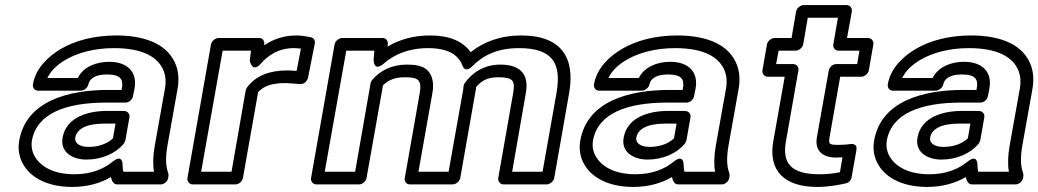

<svg xmlns="http://www.w3.org/2000/svg" viewBox="-20 -703 4099 758"><path d="M591 -128C584 -89 583 -55 588 -25H467C465 -33 464 -41 464 -51C464 -51 466 -98 425 -65C391 -37 342 -15 274 -15C183 -15 130 -52 111 -98C105 -114 103 -130 106 -148C125 -255 239 -298 400 -298H476C491 -298 503 -312 505 -323L511 -353C523 -418 484 -459 411 -459C361 -459 309 -440 287 -395H167C181 -425 208 -449 239 -467C285 -494 351 -513 430 -513C543 -513 606 -478 627 -421C634 -402 636 -379 631 -352ZM443 25H615C626 25 641 15 644 0L645 -8C646 -12 645 -16 644 -20C634 -48 633 -81 641 -128L681 -352C687 -386 685 -418 675 -445C646 -524 561 -563 439 -563C352 -563 276 -543 219 -509C172 -481 121 -435 110 -370C108 -359 115 -345 130 -345H299C310 -345 326 -355 329 -370C333 -391 354 -409 402 -409C456 -409 468 -390 461 -353L460 -348H409C249 -348 83 -304 56 -148C51 -121 54 -95 63 -72C89 -7 161 35 265 35C326 35 377 20 418 -4C421 9 426 25 443 25ZM227 -159C217 -101 268 -73 321 -73C382 -73 436 -97 468 -135C471 -139 474 -145 475 -149L491 -240C494 -255 481 -265 470 -265H401C328 -265 241 -241 227 -159ZM277 -159C283 -194 320 -215 392 -215H436L426 -157C408 -139 374 -123 330 -123C289 -123 274 -142 277 -159Z M1141 -513C1148 -513 1160 -512 1168 -511L1151 -423C1137 -424 1127 -425 1115 -425C1045 -425 991 -405 956 -359C953 -355 951 -349 950 -346L894 -25H774L859 -503H971L966 -464C966 -464 975 -413 1009 -451C1040 -486 1080 -513 1141 -513ZM1003 -553H843C832 -553 816 -543 813 -528L720 0C718 11 726 25 741 25H910C921 25 936 15 939 0L999 -339C1019 -361 1048 -375 1106 -375C1122 -375 1148 -372 1165 -371C1181 -370 1193 -383 1196 -396L1223 -532C1225 -542 1219 -553 1207 -556C1193 -559 1169 -563 1150 -563C1100 -563 1058 -548 1023 -524C1025 -539 1020 -553 1003 -553Z M1586 -448C1527 -448 1480 -424 1450 -388C1446 -384 1444 -378 1443 -374L1382 -25H1262L1347 -503H1458L1455 -467C1455 -467 1454 -417 1495 -452C1535 -487 1592 -513 1670 -513C1748 -513 1789 -487 1805 -446C1805 -446 1814 -411 1845 -442C1887 -484 1942 -513 2029 -513C2164 -513 2197 -451 2177 -336L2122 -25H2002L2056 -336C2069 -408 2036 -448 1955 -448C1890 -448 1843 -415 1814 -374C1812 -370 1811 -367 1810 -363C1809 -356 1809 -352 1809 -351L1751 -25H1632L1687 -335C1696 -383 1685 -433 1630 -444C1617 -447 1602 -448 1586 -448ZM1637 -335 1578 0C1576 11 1583 25 1598 25H1767C1778 25 1794 15 1797 0L1859 -352C1860 -355 1859 -356 1859 -358C1877 -381 1901 -398 1946 -398C2007 -398 2014 -384 2006 -336L1947 0C1945 11 1953 25 1968 25H2138C2149 25 2165 15 2168 0L2227 -336C2251 -472 2199 -563 2038 -563C1955 -563 1890 -538 1838 -497C1808 -540 1754 -563 1679 -563C1612 -563 1557 -547 1510 -519L1511 -530C1512 -543 1503 -553 1490 -553H1331C1320 -553 1304 -543 1301 -528L1208 0C1206 11 1214 25 1229 25H1398C1409 25 1424 15 1427 0L1492 -366C1510 -384 1535 -398 1577 -398C1627 -398 1647 -391 1637 -335Z M2806 -128C2799 -89 2798 -55 2803 -25H2682C2680 -33 2679 -41 2679 -51C2679 -51 2681 -98 2640 -65C2606 -37 2557 -15 2489 -15C2398 -15 2345 -52 2326 -98C2320 -114 2318 -130 2321 -148C2340 -255 2454 -298 2615 -298H2691C2706 -298 2718 -312 2720 -323L2726 -353C2738 -418 2699 -459 2626 -459C2576 -459 2524 -440 2502 -395H2382C2396 -425 2423 -449 2454 -467C2500 -494 2566 -513 2645 -513C2758 -513 2821 -478 2842 -421C2849 -402 2851 -379 2846 -352ZM2658 25H2830C2841 25 2856 15 2859 0L2860 -8C2861 -12 2860 -16 2859 -20C2849 -48 2848 -81 2856 -128L2896 -352C2902 -386 2900 -418 2890 -445C2861 -524 2776 -563 2654 -563C2567 -563 2491 -543 2434 -509C2387 -481 2336 -435 2325 -370C2323 -359 2330 -345 2345 -345H2514C2525 -345 2541 -355 2544 -370C2548 -391 2569 -409 2617 -409C2671 -409 2683 -390 2676 -353L2675 -348H2624C2464 -348 2298 -304 2271 -148C2266 -121 2269 -95 2278 -72C2304 -7 2376 35 2480 35C2541 35 2592 20 2633 -4C2636 9 2641 25 2658 25ZM2442 -159C2432 -101 2483 -73 2536 -73C2597 -73 2651 -97 2683 -135C2686 -139 2689 -145 2690 -149L2706 -240C2709 -255 2696 -265 2685 -265H2616C2543 -265 2456 -241 2442 -159ZM2492 -159C2498 -194 2535 -215 2607 -215H2651L2641 -157C2623 -139 2589 -123 2545 -123C2504 -123 2489 -142 2492 -159Z M3216 -15C3103 -15 3067 -58 3083 -146L3132 -425C3135 -440 3123 -450 3112 -450H3044L3054 -503H3121C3136 -503 3149 -517 3151 -528L3169 -633H3288L3270 -528C3267 -513 3279 -503 3290 -503H3373L3364 -450H3281C3266 -450 3254 -436 3252 -425L3205 -161C3196 -108 3227 -81 3281 -81C3290 -81 3298 -82 3306 -82L3296 -23C3270 -18 3247 -15 3216 -15ZM3207 35C3251 35 3286 28 3319 21C3330 19 3340 9 3342 -3L3361 -110C3366 -138 3342 -135 3335 -134C3323 -132 3307 -131 3289 -131C3251 -131 3251 -136 3255 -161L3297 -400H3380C3391 -400 3407 -410 3410 -425L3428 -528C3430 -539 3422 -553 3407 -553H3324L3343 -658C3345 -669 3337 -683 3322 -683H3153C3142 -683 3126 -673 3123 -658L3105 -553H3038C3027 -553 3011 -543 3008 -528L2990 -425C2988 -414 2996 -400 3011 -400H3078L3033 -146C3012 -29 3076 35 3207 35Z M3966 -128C3959 -89 3958 -55 3963 -25H3842C3840 -33 3839 -41 3839 -51C3839 -51 3841 -98 3800 -65C3766 -37 3717 -15 3649 -15C3558 -15 3505 -52 3486 -98C3480 -114 3478 -130 3481 -148C3500 -255 3614 -298 3775 -298H3851C3866 -298 3878 -312 3880 -323L3886 -353C3898 -418 3859 -459 3786 -459C3736 -459 3684 -440 3662 -395H3542C3556 -425 3583 -449 3614 -467C3660 -494 3726 -513 3805 -513C3918 -513 3981 -478 4002 -421C4009 -402 4011 -379 4006 -352ZM3818 25H3990C4001 25 4016 15 4019 0L4020 -8C4021 -12 4020 -16 4019 -20C4009 -48 4008 -81 4016 -128L4056 -352C4062 -386 4060 -418 4050 -445C4021 -524 3936 -563 3814 -563C3727 -563 3651 -543 3594 -509C3547 -481 3496 -435 3485 -370C3483 -359 3490 -345 3505 -345H3674C3685 -345 3701 -355 3704 -370C3708 -391 3729 -409 3777 -409C3831 -409 3843 -390 3836 -353L3835 -348H3784C3624 -348 3458 -304 3431 -148C3426 -121 3429 -95 3438 -72C3464 -7 3536 35 3640 35C3701 35 3752 20 3793 -4C3796 9 3801 25 3818 25ZM3602 -159C3592 -101 3643 -73 3696 -73C3757 -73 3811 -97 3843 -135C3846 -139 3849 -145 3850 -149L3866 -240C3869 -255 3856 -265 3845 -265H3776C3703 -265 3616 -241 3602 -159ZM3652 -159C3658 -194 3695 -215 3767 -215H3811L3801 -157C3783 -139 3749 -123 3705 -123C3664 -123 3649 -142 3652 -159Z"/></svg>

Font: Asimov
Style: XWidOuIt
Weight: 500
Designer: Google
Version: Version 2.000980; 2014